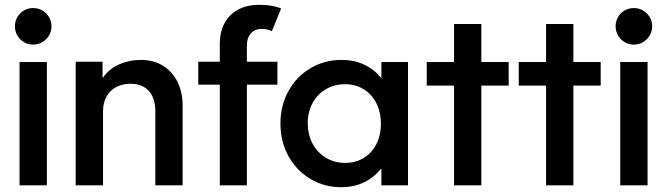

<svg xmlns="http://www.w3.org/2000/svg" viewBox="-20 -782 2814 810"><path d="M62.5 -520.5H177.7V0H62.5ZM43 -670.9Q43 -692.4 53.2 -710Q63.5 -727.5 81.1 -737.8Q98.6 -748 120.1 -748Q141.1 -748 158.7 -737.8Q176.3 -727.5 186.8 -710Q197.3 -692.4 197.3 -670.9Q197.3 -649.9 186.8 -632.3Q176.3 -614.7 158.7 -604.2Q141.1 -593.8 120.1 -593.8Q98.6 -593.8 81.1 -604.2Q63.5 -614.7 53.2 -632.3Q43 -649.9 43 -670.9Z M299.3 -521.5H412.6V-455.1H415Q439.5 -490.7 481.2 -509.8Q522.9 -528.8 572.8 -529.3Q630.4 -529.3 670.4 -502.9Q710.4 -476.6 730.5 -433.1Q750.5 -389.6 750.5 -337.9V0H635.3V-312.5Q635.3 -369.1 607.4 -398.9Q579.6 -428.7 529.8 -428.7Q497.1 -428.7 470.9 -415Q444.8 -401.4 429.7 -375.2Q414.6 -349.1 414.6 -312.5V0H299.3Z M816.4 -521.5H907.2V-596.7Q907.2 -645.5 926.5 -682.9Q945.8 -720.2 983.6 -741Q1021.5 -761.7 1075.2 -761.7Q1128.9 -761.7 1166 -746.1L1127 -650.4Q1106.9 -660.2 1085 -660.2Q1056.2 -660.2 1038.8 -641.6Q1021.5 -623 1021.5 -587.9V-521.5H1150.4V-424.8H1021.5V0H907.2V-424.8H816.4Z M1588.9 -69.3H1586.9Q1556.6 -32.2 1514.4 -12.2Q1472.2 7.8 1418.9 7.8Q1348.1 7.8 1289.6 -27.1Q1231 -62 1197 -123.3Q1163.1 -184.6 1163.1 -260.7Q1163.1 -337.4 1197.5 -398.9Q1231.9 -460.4 1291 -494.9Q1350.1 -529.3 1420.9 -529.3Q1473.1 -529.3 1515.4 -509.8Q1557.6 -490.2 1587.4 -454.1H1588.9V-520.5H1701.2V0H1588.9ZM1586.9 -259.8Q1586.9 -309.6 1567.4 -347.4Q1547.9 -385.3 1513.4 -406Q1479 -426.8 1435.5 -426.8Q1390.6 -426.8 1354.5 -405.5Q1318.4 -384.3 1298.3 -346.7Q1278.3 -309.1 1278.3 -261.7Q1278.3 -215.3 1298.1 -177.2Q1317.9 -139.2 1354.2 -116.9Q1390.6 -94.7 1436.5 -94.7Q1479.5 -94.7 1513.4 -115Q1547.4 -135.3 1567.1 -172.6Q1586.9 -210 1586.9 -259.8Z M1895.5 -420.9H1780.3V-520.5H1895.5V-680.7H2010.7V-520.5H2126V-420.9H2010.7V0H1895.5Z M2283.7 -420.9H2168.5V-520.5H2283.7V-680.7H2398.9V-520.5H2514.2V-420.9H2398.9V0H2283.7Z M2596.7 -520.5H2711.9V0H2596.7ZM2577.1 -670.9Q2577.1 -692.4 2587.4 -710Q2597.7 -727.5 2615.2 -737.8Q2632.8 -748 2654.3 -748Q2675.3 -748 2692.9 -737.8Q2710.4 -727.5 2720.9 -710Q2731.4 -692.4 2731.4 -670.9Q2731.4 -649.9 2720.9 -632.3Q2710.4 -614.7 2692.9 -604.2Q2675.3 -593.8 2654.3 -593.8Q2632.8 -593.8 2615.2 -604.2Q2597.7 -614.7 2587.4 -632.3Q2577.1 -649.9 2577.1 -670.9Z"/></svg>

Font: Reddit Sans Chocolate SemiBold
Style: Regular
Weight: 600
Designer: Stephen Hutchings
Foundry: Reddit
Version: Version 1.011